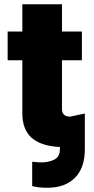

<svg xmlns="http://www.w3.org/2000/svg" viewBox="-20 -677 437 894"><path d="M361.3 -396.5H268.6V-169.9Q268.6 -151.9 277.6 -143.3Q286.6 -134.8 305.7 -133.8L375 -148.4V18.6Q375 104.5 328.9 150.9Q282.7 197.3 200.2 197.3Q180.2 197.3 164.1 195.6Q147.9 193.8 129.9 189.5V76.2L140.6 77.1Q160.2 79.1 172.9 79.1Q206.5 79.1 232.7 66.2Q258.8 53.2 258.8 18.6V7.3Q170.9 3.4 127.2 -35.4Q83.5 -74.2 84 -151.4V-396.5H15.6V-530.3H84V-657.2H268.6V-530.3H361.3Z"/></svg>

Font: Pretendard Std Black
Style: Regular
Weight: 900
Designer: Base glyphs from Inter by Rasmus Andersson; Hangeul glyphs from Noto Sans CJK(Source Han Sans) by Jang Soo-young and Kan
Foundry: Kil Hyung-jin
Version: Version 1.309